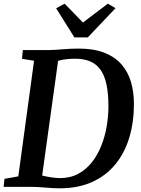

<svg xmlns="http://www.w3.org/2000/svg" viewBox="-26 -1015 764 1043"><path d="M98 -743H239.5Q278 -744 318.5 -747.5Q359 -751 398.5 -751Q481.5 -751.5 539.2 -729.2Q597 -707 633 -666.2Q669 -625.5 685.2 -570.5Q701.5 -515.5 701.5 -450Q701.5 -351 676.2 -267.2Q651 -183.5 600.2 -121.8Q549.5 -60 473.8 -26Q398 8 297 8Q279 8 259.8 6.8Q240.5 5.5 220.8 4Q201 2.5 181.8 1.2Q162.5 0 144 0H-6.5L-1.5 -43.5L73.5 -57L159 -685L93.5 -695.5ZM198 -25 185.5 -68Q192 -64 212.2 -59.2Q232.5 -54.5 257 -51Q281.5 -47.5 299.5 -47.5Q355.5 -47.5 398.5 -70.5Q441.5 -93.5 472.8 -133Q504 -172.5 524 -222.8Q544 -273 553.5 -328.2Q563 -383.5 563 -437.5Q563 -507 552.5 -556Q542 -605 520 -636Q498 -667 464 -681.5Q430 -696 382 -696Q358.5 -696 338.5 -693.8Q318.5 -691.5 303.2 -688Q288 -684.5 279 -681L293.5 -713ZM378 -812 279 -970 325 -995Q350 -969.5 375 -943.8Q400 -918 424.5 -892.5Q458.5 -918 492.2 -943.8Q526 -969.5 560 -995L601.5 -970.5L451 -812Z"/></svg>

Font: Merriweather 20pt SemiBold
Style: Italic
Weight: 600
Italic angle: -7.8°
Version: Version 2.101